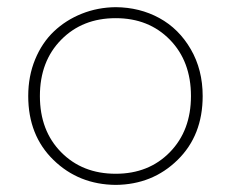

<svg xmlns="http://www.w3.org/2000/svg" viewBox="-20 -503 647 538"><path d="M304.2 15.1Q200.7 14.2 129.9 -54.7Q59.1 -123.5 59.1 -233.9Q59.1 -289.6 78.4 -336.4Q97.7 -383.3 131.1 -415Q164.6 -446.8 209.2 -464.6Q253.9 -482.4 304.2 -482.9Q371.6 -482.4 426.5 -452.4Q481.4 -422.4 514.6 -365Q547.9 -307.6 547.9 -233.9Q547.9 -123.5 477.5 -54.7Q407.2 14.2 304.2 15.1ZM304.2 -16.1Q397 -16.1 456.1 -76.7Q515.1 -137.2 515.1 -233.9Q515.1 -331.1 456.1 -391.6Q397 -452.1 304.2 -452.1Q210.9 -452.1 151.4 -391.6Q91.8 -331.1 91.8 -233.9Q91.8 -136.7 151.4 -76.4Q210.9 -16.1 304.2 -16.1Z"/></svg>

Font: BioRhyme ExtraLight
Style: Regular
Weight: 275
Designer: Aoife Mooney
Foundry: Aoife Mooney Type
Version: Version 1.500;PS 001.500;hotconv 1.0.88;makeotf.lib2.5.64775